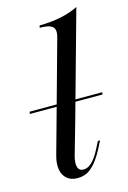

<svg xmlns="http://www.w3.org/2000/svg" viewBox="-123 -693 507 758"><g transform="rotate(-15 130.5 -314.0)"><path d="M70.2 -206.5 162.9 -541.1Q169.4 -562.1 166.1 -575Q162.9 -587.9 148.4 -593.5Q133.9 -599.2 106.5 -599.2L108.9 -608.1Q157.3 -608.9 196.4 -616.9Q235.5 -625 267.7 -641.1L146.8 -206.5ZM109.7 -76.6Q101.6 -48.4 106.5 -31Q111.3 -13.7 129.8 -13.7Q147.6 -13.7 164.5 -30.2Q181.5 -46.8 197.6 -78.2L212.9 -108.1H221.8L204 -73.4Q195.2 -56.5 181 -36.3Q166.9 -16.1 147.2 -1.6Q127.4 12.9 98.4 12.9Q71.8 12.9 55.2 -1.2Q38.7 -15.3 34.7 -39.9Q30.6 -64.5 39.5 -96L70.2 -206.5H146.8ZM-19.4 -280.6 -16.9 -289.5H279.8L277.4 -280.6Z"/></g></svg>

Font: Playfair 144pt SemiCondensed
Style: Italic
Weight: 400
Width: 4
Italic angle: -15.6°
Designer: Claus Eggers Sørensen
Foundry: Claus Eggers Sørensen
Version: Version 2.203